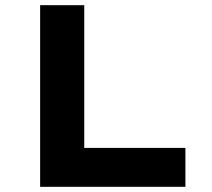

<svg xmlns="http://www.w3.org/2000/svg" viewBox="-20 -720 816 740"><path d="M134.7 0V-700H304.7V-149.9H694.6V0Z"/></svg>

Font: Lexend Giga
Style: Regular
Weight: 400
Designer: Bonnie Shaver-Troup, Thomas Jockin
Foundry: Lexend
Version: Version 1.007